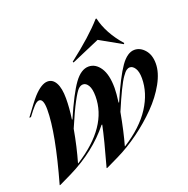

<svg xmlns="http://www.w3.org/2000/svg" viewBox="-136 -877 1014 1033"><g transform="rotate(-20 371.0 -360.5)"><path d="M2.9 -370.1Q56.6 -444.3 78.6 -468.8Q125.5 -520 161.1 -520Q190.9 -520 207.5 -489.3Q224.1 -458.5 224.1 -400.9Q224.1 -345.7 214.8 -282.2H217.8Q273.9 -411.6 313.2 -465.8Q352.5 -520 396 -520Q435.5 -520 462.2 -480.2Q488.8 -440.4 488.8 -363.8Q488.8 -334.5 481.9 -282.2H484.9Q541 -411.6 579.3 -465.8Q617.7 -520 658.2 -520Q691.4 -520 716.8 -490.7Q742.2 -461.4 742.2 -412.1Q742.2 -360.4 709 -300.5Q675.8 -240.7 622.8 -186.8Q569.8 -132.8 505.6 -85.9Q441.4 -39.1 377 -7.8L305.2 26.9H300.8Q342.8 -123 358.9 -201.2H355Q260.3 -83 107.9 -7.8L36.1 26.9H32.2Q108.9 -245.1 108.9 -378.9Q108.9 -439.9 84 -439.9Q71.3 -439.9 54.4 -422.4Q37.6 -404.8 12.2 -370.1ZM165 -49.8H167Q377 -183.1 377 -356.9Q377 -398.9 364.7 -419.4Q352.5 -439.9 335 -439.9Q320.8 -439.9 307.9 -427.5Q294.9 -415 269.8 -368.2Q244.6 -321.3 207 -232.9Q189.5 -134.3 165 -49.8ZM325.2 -573.2Q453.6 -672.4 520 -748H524.9Q545.4 -658.2 620.1 -573.2L616.2 -567.9L491.2 -638.2L328.1 -567.9ZM433.1 -49.8H435.1Q541 -117.2 593 -198Q645 -278.8 645 -362.8Q645 -400.4 632.3 -420.2Q619.6 -439.9 603 -439.9Q592.8 -439.9 583.3 -433.1Q573.7 -426.3 559.1 -405.5Q544.4 -384.8 523.7 -342.3Q502.9 -299.8 474.1 -231.9Q454.6 -125.5 433.1 -49.8Z"/></g></svg>

Font: Nyght Serif Medium Italic
Style: Regular
Weight: 500
Italic angle: -16°
Designer: Maksym Kobuzan
Version: Version 0.410;Glyphs 3.1.2 (3151)